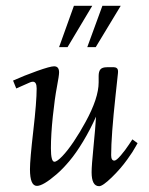

<svg xmlns="http://www.w3.org/2000/svg" viewBox="-20 -630 513 660"><path d="M183.1 -468 234.1 -610.1H297.1L212.2 -468ZM280 -468 332 -610.1H395L309.1 -468ZM106.9 9Q83 9 83 -48.1Q83 -81.1 94.5 -180.7Q106 -280.3 106 -325.9Q106 -349.1 93 -349.1Q87.4 -349.1 81.1 -345.9L35.9 -325.9L24.9 -353Q62.3 -369.9 107.4 -386Q152.6 -402.1 166 -402.1Q183.1 -402.1 183.1 -381.1Q183.1 -370.4 175.7 -331.5Q168.2 -292.7 161.6 -230Q155 -167.2 155 -120.6Q155 -74 167 -74Q175.8 -74 194.2 -93.1Q212.6 -112.3 233.6 -143.6Q254.6 -174.8 273.9 -210.4Q319.1 -292.7 319.1 -346.9V-368.9Q319.1 -384.3 325.3 -391.6Q331.5 -398.9 347.9 -398.9H372.1Q377.9 -398.9 382.3 -395Q386.7 -391.1 385.5 -378.8Q384.3 -366.5 377.2 -301.5Q362.1 -162.6 362.1 -96.9Q362.1 -77.9 373 -77.9Q380.1 -77.9 395.6 -96.2Q411.1 -114.5 423.1 -132.8L435.1 -150.9L452.9 -137.9Q452.1 -137 446.7 -126.8Q441.2 -116.7 434.7 -106.7Q428.2 -96.7 417.5 -81.8Q394.8 -50 363.9 -20Q333 10 320.8 10Q294.9 10 294.9 -38.1Q294.9 -60.3 301.4 -125.6Q307.9 -190.9 310.1 -229Q290 -184.1 265.7 -143.8Q241.5 -103.5 218.4 -76.2Q195.3 -48.8 174.3 -30.8Q128.2 9 106.9 9Z"/></svg>

Font: Linden Hill
Style: Italic
Weight: 400
Italic angle: -5.60001°
Version: Version 1.201